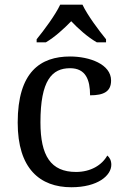

<svg xmlns="http://www.w3.org/2000/svg" viewBox="-20 -786 532 816"><path d="M283.2 9.8C395.5 9.8 453.1 -40 453.1 -85.9C453.1 -104 445.8 -117.2 436 -125C413.1 -84 365.2 -55.2 303.2 -55.2C195.8 -55.2 151.9 -124 151.9 -266.1C151.9 -355.5 164.1 -413.1 186 -448.2C208 -483.4 239.3 -496.1 277.8 -496.1C344.7 -496.1 362.8 -446.3 362.8 -380.9C421.9 -380.9 452.1 -397.5 452.1 -443.8C452.1 -513.2 360.4 -545.9 277.8 -545.9C151.9 -545.9 55.2 -480.5 55.2 -265.1C55.2 -167 78.6 -98.6 119.1 -54.2C159.7 -9.8 216.8 9.8 283.2 9.8ZM135.7 -606H174.8C212.4 -627.9 252 -664.1 282.7 -695.8C312.5 -664.1 353 -627.9 391.6 -606H430.7V-619.1C399.9 -656.7 351.1 -722.2 330.6 -766.1H235.8C215.3 -722.2 166.5 -656.7 135.7 -619.1Z"/></svg>

Font: The Erased English
Style: Regular
Weight: 400
Designer: Monotype Design team + ligartures altered by 180 Amsterdam
Foundry: Monotype Imaging Inc.
Version: Version 1.030;Glyphs 3.1.2 (3151)